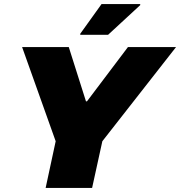

<svg xmlns="http://www.w3.org/2000/svg" viewBox="-20 -918 880 938"><path d="M203 0 252 -228 88 -688H316L400 -423H405L605 -688H840L480 -228L430 0ZM372 -748V-753L476 -898H665V-893L508 -748Z"/></svg>

Font: Saira Expanded ExtraBold
Style: Italic
Weight: 800
Width: 7
Italic angle: -12°
Designer: Hector Gatti with collaboration of the Omnibus-Type team
Foundry: Omnibus-Type
Version: Version 1.101